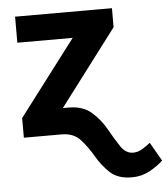

<svg xmlns="http://www.w3.org/2000/svg" viewBox="-53 -576 733 836"><g transform="rotate(-5 313.5 -157.5)"><path d="M75.2 -113.8H241.2Q304.2 -113.8 341.8 -80.6Q379.4 -47.4 403.8 -3.7Q428.2 40 450.4 73.2Q472.7 106.4 504.4 106.4Q526.4 106.4 546.9 93.5Q567.4 80.6 580.1 69.8L627 151.4Q604 173.8 568.4 193.4Q532.7 212.9 490.2 212.9Q428.7 212.9 394.5 180.7Q360.4 148.4 336.2 106.4Q312 64.5 282.5 32.2Q252.9 0 201.7 0H75.2ZM467.3 -445.3 130.4 0H36.1V-85.9L372.1 -528.3H467.3ZM417 -528.3V-414.5H43.9V-528.3Z"/></g></svg>

Font: RobotoDEMO
Style: Regular
Weight: 400
Designer: Christian Robertson
Foundry: Google
Version: Version 2.136